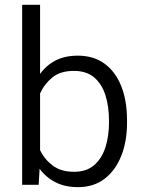

<svg xmlns="http://www.w3.org/2000/svg" viewBox="-20 -770 598 800"><path d="M509.3 -269V-258.8Q509.3 -180.7 485.1 -120.1Q460.9 -59.6 415.5 -24.9Q370.1 9.8 305.2 9.8Q251 9.8 211.2 -10.5Q171.4 -30.8 145 -66.9L141.1 0H72.3V-750H147V-461.9Q173.3 -498.5 212.2 -518.3Q251 -538.1 304.2 -538.1Q370.1 -538.1 415.8 -504.6Q461.4 -471.2 485.4 -410.6Q509.3 -350.1 509.3 -269ZM434.1 -258.8V-269Q434.1 -326.2 419.4 -372.8Q404.8 -419.4 372.8 -447Q340.8 -474.6 287.6 -474.6Q231 -474.6 197.5 -446.8Q164.1 -418.9 147 -380.9V-144.5Q165 -106.4 199.5 -80.3Q233.9 -54.2 288.6 -54.2Q339.8 -54.2 371.8 -81.5Q403.8 -108.9 418.9 -155.3Q434.1 -201.7 434.1 -258.8Z"/></svg>

Font: Vazirmatn FD Light
Style: Regular
Weight: 300
Designer: Saber Rastikerdar
Foundry: Saber Rastikerdar
Version: Version 33.003